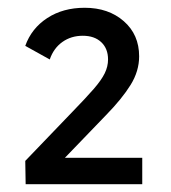

<svg xmlns="http://www.w3.org/2000/svg" viewBox="-20 -772 441 494"><path d="M46 -298 45 -358 166 -484Q201 -520 221 -543Q241 -566 249.5 -583.5Q258 -601 258 -619Q258 -647 240.5 -663.5Q223 -680 193 -680Q163 -680 140.5 -664Q118 -648 108 -619L45 -654Q61 -699 101.5 -725.5Q142 -752 198 -752Q259 -752 298.5 -717.5Q338 -683 338 -627Q338 -589 316 -553.5Q294 -518 253 -476L147 -366H346V-298Z"/></svg>

Font: Plus Jakarta Text
Style: Regular
Weight: 400
Designer: Gumpita Rahayu
Foundry: Tokotype Studio
Version: Version 1.000